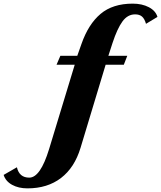

<svg xmlns="http://www.w3.org/2000/svg" viewBox="-229 -802 886 1056"><path d="M-209 160 -136 118Q-123 175 -68 175Q-7 175 41 18L182 -446H82L103 -495H196L219 -560Q257 -669 324 -725.5Q391 -782 501 -782Q552 -782 589.5 -762.5Q627 -743 637 -709L574 -671Q566 -699 552 -711Q538 -723 514 -723Q473 -723 444.5 -684Q416 -645 390 -566L367 -495H471L452 -446H352L214 11Q181 120 106.5 177Q32 234 -78 234Q-127 234 -162.5 214.5Q-198 195 -209 160Z"/></svg>

Font: Fahkwang
Style: Bold Italic
Weight: 700
Italic angle: -10°
Designer: Suppakit Chalermlarp | Katatrad Co.,Ltd.
Foundry: Cadson Demak Co.,Ltd.
Version: Version 1.000; ttfautohint (v1.6)